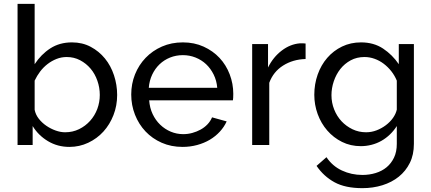

<svg xmlns="http://www.w3.org/2000/svg" viewBox="-20 -750 2231 993"><path d="M70.8 0V-730H159.2V-418Q192.4 -468.8 240.2 -499.8Q288.1 -530.8 352.1 -530.8Q406.2 -530.8 449.2 -507.8Q492.2 -484.9 522.7 -447.5Q553.2 -410.2 569.6 -360.6Q585.9 -311 585.9 -258.8Q585.9 -203.6 566.9 -154.8Q547.9 -106 514.9 -69.6Q481.9 -33.2 436.3 -11.7Q390.6 9.8 338.9 9.8Q277.8 9.8 228 -20Q178.2 -49.8 148.9 -98.1V0ZM159.2 -182.1Q164.1 -157.2 180.4 -136.2Q196.8 -115.2 219.5 -99.6Q242.2 -84 267.6 -75Q293 -65.9 316.9 -65.9Q356 -65.9 388.9 -82Q421.9 -98.1 446 -125Q470.2 -151.9 483.2 -186.5Q496.1 -221.2 496.1 -258.8Q496.1 -296.9 483.6 -332.5Q471.2 -368.2 448.5 -395Q425.8 -421.9 394.3 -438.5Q362.8 -455.1 325.2 -455.1Q297.4 -455.1 272.2 -445.1Q247.1 -435.1 225.6 -418.5Q204.1 -401.9 187.5 -379.9Q170.9 -357.9 159.2 -333Z M658.7 -261.2Q658.7 -316.4 678.2 -365.2Q697.8 -414.1 733.2 -450.9Q768.6 -487.8 817.6 -509.3Q866.7 -530.8 925.8 -530.8Q984.9 -530.8 1033.2 -508.8Q1081.5 -486.8 1115.5 -450.4Q1149.4 -414.1 1168 -365.5Q1186.5 -316.9 1186.5 -265.1Q1186.5 -253.9 1186 -244.9Q1185.5 -235.8 1184.6 -231H751.5Q754.4 -191.9 769.5 -159.9Q784.7 -127.9 808.6 -105Q832.5 -82 863 -69.1Q893.6 -56.2 927.7 -56.2Q951.7 -56.2 974.6 -62.5Q997.6 -68.8 1017.6 -79.8Q1037.6 -90.8 1053 -106.9Q1068.4 -123 1076.7 -143.1L1152.3 -122.1Q1139.2 -93.3 1116.9 -69.1Q1094.7 -44.9 1065.2 -27.3Q1035.6 -9.8 999.5 0Q963.4 9.8 924.3 9.8Q865.2 9.8 816.4 -11.7Q767.6 -33.2 732.7 -70.1Q697.8 -106.9 678.2 -156.5Q658.7 -206.1 658.7 -261.2ZM749.5 -295.9H1103.5Q1100.6 -333 1085 -364.5Q1069.3 -396 1045.9 -418Q1022.5 -439.9 991.5 -452.4Q960.4 -464.8 925.8 -464.8Q890.6 -464.8 859.6 -452.4Q828.6 -439.9 805.2 -417.5Q781.7 -395 767.1 -364Q752.4 -333 749.5 -295.9Z M1284.2 0V-522H1366.2V-400.9Q1393.1 -455.1 1437.3 -488.5Q1481.4 -522 1531.2 -525.9Q1541 -525.9 1548.1 -525.9Q1555.2 -525.9 1560.5 -524.9V-444.8Q1494.6 -442.9 1444.1 -410.9Q1393.6 -378.9 1372.6 -321.8V0Z M1605.5 -259.8Q1605.5 -314.9 1623 -364.5Q1640.6 -414.1 1672.6 -450.9Q1704.6 -487.8 1749 -509.3Q1793.5 -530.8 1847.2 -530.8Q1913.1 -530.8 1961.2 -498.8Q2009.3 -466.8 2042.5 -418V-522H2120.6V-5.9Q2120.6 50.3 2099.6 92.5Q2078.6 134.8 2042.5 163.8Q2006.3 192.9 1957.8 208Q1909.2 223.1 1854.5 223.1Q1765.6 223.1 1710 192.6Q1654.3 162.1 1617.2 107.9L1668.5 63Q1699.2 108.9 1748.3 131.8Q1797.4 154.8 1854.5 154.8Q1890.6 154.8 1923.1 144.8Q1955.6 134.8 1979.5 115Q2003.4 95.2 2017.8 65.2Q2032.2 35.2 2032.2 -5.9V-98.1Q2017.1 -74.2 1996.8 -54.7Q1976.6 -35.2 1952.4 -21.5Q1928.2 -7.8 1901.1 -1Q1874 5.9 1846.2 5.9Q1793 5.9 1748.8 -16.1Q1704.6 -38.1 1672.6 -75Q1640.6 -111.8 1623 -159.9Q1605.5 -208 1605.5 -259.8ZM1694.3 -257.8Q1694.3 -218.8 1708.3 -183.8Q1722.2 -148.9 1746.3 -123Q1770.5 -97.2 1803 -81.5Q1835.4 -65.9 1873.5 -65.9Q1901.4 -65.9 1927.5 -75.9Q1953.6 -85.9 1975.6 -102.5Q1997.6 -119.1 2012.5 -140.1Q2027.3 -161.1 2032.2 -183.1V-333Q2021 -359.9 2003.7 -381.8Q1986.3 -403.8 1964.4 -420.4Q1942.4 -437 1917 -446Q1891.6 -455.1 1865.2 -455.1Q1825.2 -455.1 1793.7 -438Q1762.2 -420.9 1740.2 -393.1Q1718.3 -365.2 1706.3 -329.6Q1694.3 -293.9 1694.3 -257.8Z"/></svg>

Font: Raleway Medium
Style: Regular
Weight: 500
Designer: Matt McInerney, Pablo Impallari, Rodrigo Fuenzalida
Foundry: Matt McInerney, Pablo Impallari, Rodrigo Fuenzalida
Version: Version 3.000g; ttfautohint (v1.5) -l 8 -r 28 -G 28 -x 14 -D